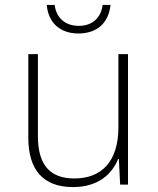

<svg xmlns="http://www.w3.org/2000/svg" viewBox="-20 -750 640 780"><path d="M298 -614C374 -614 421 -656 429 -730H397C390 -676 354 -645 300 -645C246 -645 209 -676 202 -730H170C176 -656 226 -614 298 -614ZM277 10C379 10 435 -43 460 -104H463L468 0H500V-530H461V-233C461 -93 392 -25 282 -25C184 -25 134 -79 134 -197V-530H95V-191C95 -59 156 10 277 10Z"/></svg>

Font: Noto Sans Mono ExtraLight
Style: Regular
Weight: 200
Designer: Monotype Design Team
Foundry: Monotype Imaging Inc.
Version: Version 2.014